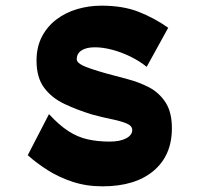

<svg xmlns="http://www.w3.org/2000/svg" viewBox="-20 -575 702 678"><path d="M342 83Q285 83 236.5 67Q188 51 148.5 26Q109 1 78 -27L153 -172Q189 -133 221.5 -112Q254 -91 289.5 -83Q325 -75 367 -75Q404 -75 425.5 -86.5Q447 -98 447 -116Q447 -131 426 -139.5Q405 -148 372.5 -154.5Q340 -161 304 -171Q252 -187 207.5 -208Q163 -229 136 -265Q109 -301 109 -361Q109 -409 128 -445.5Q147 -482 179.5 -506.5Q212 -531 253 -543Q294 -555 338 -555Q414 -555 469 -533.5Q524 -512 574 -477L498 -339Q472 -360 440 -375.5Q408 -391 375.5 -399.5Q343 -408 315 -408Q285 -408 268 -397Q251 -386 251 -366Q251 -354 272.5 -343.5Q294 -333 354 -316Q390 -306 430.5 -295.5Q471 -285 506.5 -266.5Q542 -248 564.5 -213.5Q587 -179 587 -122Q587 -26 522 28.5Q457 83 342 83Z"/></svg>

Font: KN Bobohei
Style: Bold
Weight: 700
Designer: Kingnam Type Foundry
Version: Version 1.710;March 18, 2023